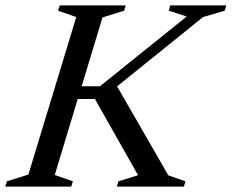

<svg xmlns="http://www.w3.org/2000/svg" viewBox="-40 -690 857 710"><path d="M582.5 -41.5 646 -19.5 640 0H392L398 -19.5L470.5 -42L311 -324H247.5L162.5 -43L229.5 -19.5L223.5 0H-20.5L-14.5 -19.5L65 -44.5L242 -627L174.5 -650.5L181 -670H425L419 -650.5L339 -625.5L262 -371H329.5L650.5 -629L584 -650.5L589.5 -670H796.5L791 -650.5L711 -627L393 -370.5Z"/></svg>

Font: Newsreader Text Medium
Style: Italic
Weight: 500
Italic angle: -17°
Designer: Hugues Gentile
Foundry: Production Type
Version: Version 1.001